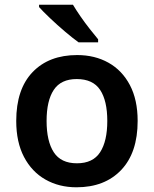

<svg xmlns="http://www.w3.org/2000/svg" viewBox="-20 -786 654 816"><path d="M565 -272Q565 -137 495 -63.5Q425 10 305 10Q231 10 173 -23Q115 -56 82 -119Q49 -182 49 -272Q49 -407 118.5 -479.5Q188 -552 308 -552Q383 -552 441 -519.5Q499 -487 532 -424.5Q565 -362 565 -272ZM178 -272Q178 -186 208.5 -139Q239 -92 307 -92Q375 -92 405.5 -139Q436 -186 436 -272Q436 -358 405.5 -404Q375 -450 306 -450Q239 -450 208.5 -404Q178 -358 178 -272ZM290 -766Q303 -744 322 -716.5Q341 -689 361.5 -663Q382 -637 397 -619V-606H314Q289 -624 256 -652Q223 -680 192.5 -709Q162 -738 146 -756V-766Z"/></svg>

Font: Noto Sans Tamil SemiBold
Style: Regular
Weight: 600
Designer: Jelle Bosma - Monotype Design Team
Foundry: Monotype Imaging Inc.
Version: Version 2.004; ttfautohint (v1.8.4.7-5d5b)